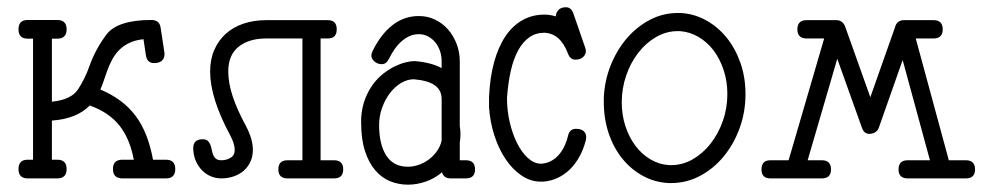

<svg xmlns="http://www.w3.org/2000/svg" viewBox="-20 -485 2692 522"><path d="M121.1 -379.9H135.7C152.7 -379.9 161.1 -388.3 161.1 -405.3C161.1 -422.2 152.7 -430.7 135.7 -430.7H55.2C38.6 -430.7 30.3 -422.2 30.3 -405.3C30.3 -388.3 38.6 -379.9 55.2 -379.9H69.8V-50.8H55.2C38.6 -50.8 30.3 -42.3 30.3 -25.4C30.3 -8.5 38.6 0 55.2 0H135.7C152.7 0 161.1 -8.5 161.1 -25.4C161.1 -42.3 152.7 -50.8 135.7 -50.8H121.1V-157.2C165.7 -160.2 200 -173.8 224.1 -198.2C242 -191.7 257.6 -183.9 271 -174.8C284.3 -165.7 295.7 -155.1 305.2 -143.1C314.6 -131 322.5 -117.4 328.9 -102.1C335.2 -86.8 340.2 -69.7 343.8 -50.8H312.5C295.6 -50.8 287.1 -42.3 287.1 -25.4C287.1 -8.5 295.6 0 312.5 0H431.2C448.1 0 456.5 -8.5 456.5 -25.4C456.5 -42.3 448.1 -50.8 431.2 -50.8H396C391.4 -75.5 385.3 -97.8 377.4 -117.7C369.6 -137.5 359.9 -155.2 348.1 -170.7C336.4 -186.1 322.8 -199.6 307.1 -211.2C291.5 -222.7 273.4 -232.9 252.9 -241.7C256.2 -248.9 259.3 -257 262.2 -266.1C265.1 -275.2 268.4 -284.6 272 -294.2C275.6 -303.8 279.8 -313.2 284.7 -322.5C289.6 -331.8 295.7 -340.3 303.2 -348.1C310.7 -356 319.9 -362.5 330.8 -367.9C341.7 -373.3 354.8 -376.8 370.1 -378.4L376.5 -335.9C378.4 -321 385.9 -313.5 398.9 -313.5C408.4 -313.5 415.4 -315.7 420.2 -320.1C424.9 -324.5 427.2 -330.2 427.2 -337.4V-340.1C427.2 -341.2 427.1 -342.3 426.8 -343.3L417 -407.7C415.4 -423 406.9 -430.7 391.6 -430.7C329.8 -430.7 288.9 -417.3 269 -390.6C248.9 -363.6 233.2 -334.3 222.2 -302.7C218.3 -291.7 213.8 -281.1 208.7 -271C203.7 -260.9 198.1 -251.1 191.9 -241.7C179.5 -223.1 155.9 -212.1 121.1 -208.5Z M871.1 -430.2H826.7H703.6C681.2 -430.2 660.6 -427 641.8 -420.7C623.1 -414.3 607.1 -405.1 593.8 -393.1C580.4 -381 570 -366.4 562.5 -349.1C555 -331.9 551.3 -312.3 551.3 -290.5C551.3 -242.7 569.2 -185.4 605 -118.7C613.8 -102.4 618.2 -88.7 618.2 -77.6C618.2 -67.9 614.5 -60.7 607.2 -56.2C599.9 -51.6 591.3 -49.3 581.5 -49.3C575.4 -49.3 570.6 -50.7 567.1 -53.5C563.7 -56.2 561.2 -59.7 559.6 -64C557.9 -68.2 556.6 -72.8 555.7 -77.9C554.7 -82.9 553.4 -87.6 551.8 -91.8C550.1 -96 547.8 -99.5 544.7 -102.3C541.6 -105.1 536.9 -106.4 530.8 -106.4C522.3 -106.4 516 -104.4 511.7 -100.3C507.5 -96.3 505.4 -90.5 505.4 -83C505.4 -70.6 507.5 -59.3 511.7 -49.1C516 -38.8 521.6 -30 528.6 -22.7C535.6 -15.4 543.6 -9.8 552.7 -5.9C561.8 -2 571.5 0 581.5 0C592.9 0 603.8 -1.7 614.3 -5.1C624.7 -8.5 633.8 -13.5 641.6 -20C649.4 -26.5 655.7 -34.7 660.4 -44.4C665.1 -54.2 667.5 -65.3 667.5 -77.6C667.5 -96.8 661.3 -118.3 648.9 -142.1C632.6 -172 620.5 -199.1 612.5 -223.4C604.6 -247.6 600.6 -270 600.6 -290.5C600.6 -320.5 609.9 -342.9 628.7 -357.9C647.4 -372.9 672.4 -380.4 703.6 -380.4H802.2V-49.3H761.7C745.1 -49.3 736.8 -41 736.8 -24.4C736.8 -8.1 745.1 0 761.7 0H826.7H888.2C904.8 0 913.1 -8.1 913.1 -24.4C913.1 -41 904.8 -49.3 888.2 -49.3H851.6V-380.4H871.1C887.4 -380.4 895.5 -388.7 895.5 -405.3C895.5 -421.9 887.4 -430.2 871.1 -430.2Z M1180.7 -215.3V-102.5C1178.4 -92.4 1174.2 -83.1 1168.2 -74.5C1162.2 -65.8 1155 -58.3 1146.7 -52C1138.4 -45.7 1129.2 -40.7 1119.1 -37.1C1109 -33.5 1099 -31.7 1088.9 -31.7C1062.8 -31.7 1043.3 -41.8 1030.3 -62C1017.3 -82.2 1010.7 -109.9 1010.7 -145C1010.7 -161.3 1013.4 -176.9 1018.8 -191.9C1024.2 -206.9 1031.2 -220.1 1040 -231.7C1048.8 -243.2 1058.9 -252.4 1070.3 -259.3C1081.7 -266.1 1093.3 -269.5 1105 -269.5C1131 -267.3 1150.1 -261.7 1162.4 -252.9C1174.6 -244.1 1180.7 -231.6 1180.7 -215.3ZM1108.9 -318.8H1105.5C1099.3 -318.8 1091.6 -317.7 1082.5 -315.4C1073.4 -313.2 1063.8 -309.6 1053.7 -304.7C1043.6 -299.8 1033.4 -293.4 1022.9 -285.4C1012.5 -277.4 1003 -267.7 994.4 -256.1C985.8 -244.5 978.5 -231.2 972.7 -216.1C966.8 -200.9 963.2 -183.6 961.9 -164.1V-150.9C961.9 -121.3 965.3 -95.9 972.2 -74.7C979 -53.5 988.2 -36.1 999.8 -22.5C1011.3 -8.8 1024.8 1.2 1040.3 7.6C1055.7 13.9 1072.1 17.1 1089.4 17.1C1105 17.1 1120.9 14.3 1137.2 8.8C1153.5 3.3 1168.3 -5.2 1181.6 -16.6C1184.9 -5.5 1192.7 0 1205.1 0H1246.6C1263.2 0 1271.5 -8.1 1271.5 -24.4C1271.5 -41 1263.2 -49.3 1246.6 -49.3H1230V-97.2C1230.6 -100.7 1231.1 -104.5 1231.4 -108.4C1231.8 -112.3 1231.9 -116 1231.9 -119.6C1231.9 -123.2 1231.8 -127 1231.4 -130.9C1231.1 -134.8 1230.6 -138.5 1230 -142.1V-318.4C1230 -335 1227.1 -350.7 1221.4 -365.7C1215.7 -380.7 1207.9 -393.8 1198 -405C1188.1 -416.3 1176.4 -425.1 1162.8 -431.6C1149.3 -438.2 1134.6 -441.4 1118.7 -441.4C1092 -441.4 1068 -433.1 1046.9 -416.5C1025.7 -399.9 1007.8 -376.6 993.2 -346.7C990.9 -342.1 989.7 -337.6 989.7 -333C989.7 -328.1 992.4 -323.2 997.8 -318.1C1003.2 -313.1 1009.9 -310.5 1018.1 -310.5C1026.2 -310.5 1032.7 -315.4 1037.6 -325.2C1048 -346.7 1060.2 -363.2 1074.2 -374.8C1088.2 -386.3 1103 -392.1 1118.7 -392.1C1127.8 -392.1 1136.1 -390.1 1143.8 -386C1151.4 -381.9 1158 -376.5 1163.6 -369.6C1169.1 -362.8 1173.3 -355 1176.3 -346.2C1179.2 -337.4 1180.7 -328.1 1180.7 -318.4V-299.8C1162.4 -309.9 1138.5 -316.2 1108.9 -318.8Z M1491.2 -440.4C1480.5 -443.7 1470.2 -445.3 1460.4 -445.3C1438.3 -445.3 1418.3 -440.3 1400.4 -430.2C1382.5 -420.1 1367.1 -405.5 1354.2 -386.5C1341.4 -367.4 1331.1 -344.1 1323.5 -316.4C1315.8 -288.7 1311.2 -257.2 1309.6 -221.7V-192.9C1311.5 -165.5 1316.5 -139.7 1324.5 -115.5C1332.4 -91.2 1342.6 -70 1355 -51.8C1367.4 -33.5 1381.5 -19 1397.5 -8.1C1413.4 2.8 1430.3 8.5 1448.2 8.8H1457C1470.7 7.8 1483.6 4.5 1495.8 -1.2C1508.1 -6.9 1519.1 -14.6 1529.1 -24.2C1539 -33.8 1547.7 -45.3 1555.2 -58.8C1562.7 -72.3 1568.5 -87.4 1572.8 -104C1573.1 -105.6 1573.3 -107.2 1573.5 -108.6C1573.6 -110.1 1573.7 -111.5 1573.7 -112.8C1573.7 -119 1571.5 -124.2 1566.9 -128.4C1562.3 -132.6 1555.3 -134.8 1545.9 -134.8C1534.5 -134.8 1527.3 -128.6 1524.4 -116.2C1519.2 -94.1 1510.4 -76.3 1498 -62.7C1485.7 -49.2 1470.7 -41.7 1453.1 -40H1449.2C1437.2 -40.4 1425.6 -45.7 1414.6 -55.9C1403.5 -66.2 1393.8 -79.7 1385.5 -96.4C1377.2 -113.2 1370.6 -132.2 1365.7 -153.3C1360.8 -174.5 1358.4 -196.1 1358.4 -218.3V-218.8C1360.4 -246.4 1363.9 -271.2 1368.9 -293.2C1373.9 -315.2 1380.7 -333.7 1389.2 -348.9C1397.6 -364 1407.7 -375.7 1419.4 -383.8C1431.2 -391.9 1444.7 -396 1460 -396C1488.9 -394.7 1510.3 -376 1523.9 -339.8C1528.2 -328.5 1534.8 -322.8 1543.9 -322.8C1553.1 -322.8 1560.1 -325.1 1565.2 -329.8C1570.2 -334.6 1572.8 -339.7 1572.8 -345.2C1572.8 -348.8 1572.1 -352.4 1570.8 -356L1539.1 -447.8C1535.2 -459.5 1528.3 -465.3 1518.6 -465.3C1509.8 -465.3 1503 -462.8 1498.3 -457.8C1493.6 -452.7 1491.2 -446.9 1491.2 -440.4Z M1822.8 -449.7C1795.7 -449.7 1770.3 -443.4 1746.6 -430.9C1722.8 -418.4 1701.9 -401.5 1683.8 -380.4C1665.8 -359.2 1651.2 -334.7 1640.1 -306.9C1629.1 -279.1 1622.9 -249.8 1621.6 -219.2V-207C1621.6 -176.8 1626.1 -148.4 1635 -122.1C1644 -95.7 1656.4 -72.8 1672.4 -53.2C1688.3 -33.7 1706.9 -18.1 1728.3 -6.6C1749.6 5 1772.8 11.4 1797.9 12.7H1804.7C1832.4 12.7 1858.4 6.3 1882.8 -6.6C1907.2 -19.4 1928.6 -36.9 1947 -59.1C1965.4 -81.2 1980 -106.9 1990.7 -136.2C2001.5 -165.5 2006.8 -196.6 2006.8 -229.5C2006.8 -259.4 2002.3 -287.5 1993.2 -313.7C1984 -339.9 1971.5 -362.9 1955.6 -382.6C1939.6 -402.3 1920.9 -418.1 1899.4 -429.9C1877.9 -441.8 1854.8 -448.4 1830.1 -449.7ZM1828.1 -400.4C1846.4 -399.1 1863.4 -393.8 1879.2 -384.5C1894.9 -375.2 1908.6 -363 1920.2 -347.7C1931.7 -332.4 1940.8 -314.5 1947.5 -294.2C1954.2 -273.8 1957.5 -252.3 1957.5 -229.5C1957.5 -204.1 1953.5 -179.8 1945.3 -156.5C1937.2 -133.2 1926.1 -112.6 1912.1 -94.7C1898.1 -76.8 1881.9 -62.6 1863.5 -52C1845.1 -41.4 1825.5 -36.1 1804.7 -36.1H1799.8C1781.6 -37.1 1764.6 -42.2 1748.8 -51.5C1733 -60.8 1719.3 -73.1 1707.8 -88.4C1696.2 -103.7 1687.1 -121.5 1680.4 -141.8C1673.7 -162.2 1670.4 -183.9 1670.4 -207C1670.4 -232.1 1674.4 -256.3 1682.4 -279.5C1690.3 -302.8 1701.3 -323.4 1715.1 -341.3C1728.9 -359.2 1745.1 -373.5 1763.7 -384.3C1782.2 -395 1801.9 -400.4 1822.8 -400.4Z M2172.9 -380.4H2220.7L2124 -49.3H2074.7C2058.4 -49.3 2050.3 -41 2050.3 -24.4C2050.3 -8.1 2058.4 0 2074.7 0H2214.4C2231 0 2239.3 -8.1 2239.3 -24.4C2239.3 -41 2231 -49.3 2214.4 -49.3H2175.8L2256.3 -325.2L2323.2 -138.2C2327.1 -126.8 2333.8 -121.1 2343.3 -121.1C2350.1 -121.1 2355.9 -122.8 2360.6 -126.2C2365.3 -129.6 2368.5 -134.3 2370.1 -140.1L2434.1 -321.8L2508.3 -49.3H2447.8C2431.2 -49.3 2422.9 -41 2422.9 -24.4C2422.9 -8.1 2431.2 0 2447.8 0H2540H2606C2622.6 0 2630.9 -8.1 2630.9 -24.4C2630.9 -41 2622.6 -49.3 2606 -49.3H2559.6L2469.7 -380.4H2518.1C2534.7 -380.4 2543 -388.7 2543 -405.3C2543 -421.9 2534.7 -430.2 2518.1 -430.2H2437.5C2431 -430.2 2425.7 -428.5 2421.6 -425C2417.6 -421.6 2414.9 -417.2 2413.6 -411.6L2346.2 -220.7L2277.8 -412.6C2273.3 -424.3 2265.3 -430.2 2253.9 -430.2H2172.9C2156.2 -430.2 2147.9 -421.9 2147.9 -405.3C2147.9 -388.7 2156.2 -380.4 2172.9 -380.4Z"/></svg>

Font: Nathan
Style: Regular
Weight: 400
Designer: Peter Wiegel
Foundry: Peter Wiegel
Version: Version 1.001 2009